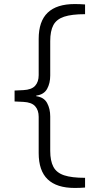

<svg xmlns="http://www.w3.org/2000/svg" viewBox="-20 -768 458 948"><path d="M400 158Q387 159 375.5 159.5Q364 160 349 160Q260 160 215.5 117.5Q171 75 171 -12V-191Q171 -224 153.5 -243.5Q136 -263 95 -265L52 -267V-321L95 -323Q136 -325 153.5 -344.5Q171 -364 171 -397V-576Q171 -663 215.5 -705.5Q260 -748 349 -748Q361 -748 375 -747.5Q389 -747 400 -746V-698Q334 -698 296.5 -685.5Q259 -673 243.5 -644Q228 -615 228 -565V-395Q228 -357 212.5 -329Q197 -301 159 -296V-293Q197 -288 212.5 -259.5Q228 -231 228 -193V-23Q228 26 243.5 55.5Q259 85 296.5 97.5Q334 110 400 110Z"/></svg>

Font: REM ExtraLight
Style: Regular
Weight: 250
Designer: Octavio Pardo
Foundry: Ashler Design
Version: Version 1.005;gftools[0.9.28]